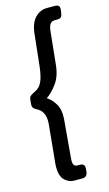

<svg xmlns="http://www.w3.org/2000/svg" viewBox="-137 -815 569 1001"><g transform="rotate(-15 148.0 -315.0)"><path d="M59 46Q59 34 60 27L80 -178Q81 -184 81 -196Q81 -251 41 -271Q30 -276 23.5 -283.5Q17 -291 18 -303L20 -327Q21 -340 27 -346.5Q33 -353 50 -361Q80 -374 93 -402.5Q106 -431 112 -485L130 -652Q136 -712 163.5 -740Q191 -768 227 -768H269Q285 -768 291 -761.5Q297 -755 295 -738L293 -727Q291 -708 284.5 -702Q278 -696 262 -696H251Q233 -696 224.5 -683Q216 -670 214 -643L196 -469Q190 -409 162 -371Q134 -333 105 -314Q128 -301 148 -269Q168 -237 164 -185L146 22Q144 46 149.5 56Q155 66 170 66H182Q195 66 201.5 72Q208 78 207 94L206 108Q203 138 177 138H132Q104 138 81.5 116.5Q59 95 59 46Z"/></g></svg>

Font: Asap-MediumItalic
Style: Italic
Weight: 500
Italic angle: -6°
Designer: Pablo Cosgaya
Foundry: Omnibus-Type
Version: Version 2.000; ttfautohint (v1.8)